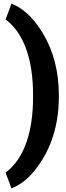

<svg xmlns="http://www.w3.org/2000/svg" viewBox="-20 -812 363 1057"><path d="M11 139 43 225 50 222C97 203 137 168 168 130C248 33 304 -102 304 -278V-289C304 -424 271 -534 221 -620C181 -689 126 -757 50 -789L43 -792L11 -705C115 -627 162 -477 162 -290V-277C162 -92 116 57 15 135Z"/></svg>

Font: Asimov Pro
Style: Blk
Weight: 900
Designer: Google
Version: Version 2.000980; 2014